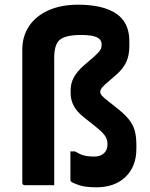

<svg xmlns="http://www.w3.org/2000/svg" viewBox="-20 -789 640 818"><path d="M312 -769Q419 -769 475 -731Q531 -693 531 -615V-592Q531 -554 518.5 -526Q506 -498 477 -472L447 -446Q423 -426 415 -416Q407 -406 407 -398Q407 -389 415.5 -380Q424 -371 446 -354L475 -331Q510 -304 528.5 -281Q547 -258 554 -232.5Q561 -207 561 -171V-155Q561 -80 515 -35.5Q469 9 390 9Q343 9 315.5 -0.5Q288 -10 282 -16Q280 -18 280 -23V-144H299Q317 -133 335 -127.5Q353 -122 382 -122Q409 -122 424 -137Q438 -151 438 -175Q438 -195 427 -211Q416 -227 378 -257L339 -288Q308 -312 294.5 -337.5Q281 -363 281 -391V-406Q281 -435 295 -460Q309 -485 337 -510L378 -545Q399 -564 406 -574Q413 -584 413 -600Q413 -620 393 -630Q373 -640 325 -640Q256 -640 232 -617Q211 -596 211 -543V0H86Q75 0 75 -11V-577Q75 -635 104 -678Q133 -721 186.5 -745Q240 -769 312 -769Z"/></svg>

Font: Recursive Sn Lnr St
Style: Bold
Weight: 700
Version: Version 1.079;hotconv 1.0.112;makeotfexe 2.5.65598; ttfautoh